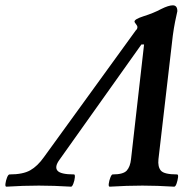

<svg xmlns="http://www.w3.org/2000/svg" viewBox="-98 -697 716 721"><path d="M-74 4Q-79 4 -77.5 -7.5Q-76 -19 -71.5 -30.5Q-67 -42 -62 -42Q-12 -42 15.5 -57.5Q43 -73 67 -107L412 -583Q418 -588 418 -595Q418 -600 413 -606Q407 -613 407 -616Q407 -625 441 -636Q460 -642 476 -648.5Q492 -655 507 -663Q535 -677 551 -677Q568 -677 568 -655Q564 -638 559.5 -615.5Q555 -593 551 -564L497 -99Q494 -71 506 -56.5Q518 -42 567 -42Q572 -42 570.5 -30.5Q569 -19 565 -7.5Q561 4 556 4Q524 2 494 1Q464 0 437 0Q407 0 377 1Q347 2 314 4Q309 4 310.5 -7.5Q312 -19 316.5 -30.5Q321 -42 325 -42Q365 -42 378 -56.5Q391 -71 394 -99L443 -530H433L126 -98Q106 -71 117.5 -56.5Q129 -42 180 -42Q184 -42 183 -30.5Q182 -19 177.5 -7.5Q173 4 169 4Q136 2 106 1Q76 0 48 0Q18 0 -12 1Q-42 2 -74 4Z"/></svg>

Font: Junicode SmExp
Style: Bold Italic
Weight: 700
Width: 6
Italic angle: -11°
Designer: Peter S. Baker
Version: Version 2.205; ttfautohint (v1.8.4)